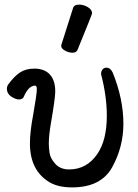

<svg xmlns="http://www.w3.org/2000/svg" viewBox="-20 -790 598 834"><path d="M293 24Q232 24 194 1Q110 -50 110 -167Q110 -217 124 -291Q140 -381 140 -403Q140 -418 132 -418Q104 -418 83 -369Q78 -358 62 -358Q48 -358 29 -370.5Q10 -383 10 -404Q10 -414 15 -422Q41 -458 66.5 -475Q92 -492 130 -492Q167 -492 191 -472Q220 -446 220 -393Q220 -363 201 -254Q192 -201 192 -166Q192 -152 195 -127.5Q198 -103 220 -78.5Q242 -54 280 -54Q358 -54 404 -123Q444 -183 444 -287Q444 -372 419 -468Q419 -481 425.5 -488.5Q432 -496 442 -496Q460 -496 470 -474Q516 -359 516 -253Q516 -152 467.5 -64Q419 24 293 24ZM295 -561Q279 -561 262.5 -570Q246 -579 246 -590Q246 -598 248 -600L297 -754Q301 -770 324 -770Q343 -770 361.5 -759Q380 -748 380 -732Q380 -728 317 -574Q312 -561 295 -561Z"/></svg>

Font: LXGW WenKai Lite Medium
Style: Regular
Weight: 500
Designer: LXGW / Fontworks Inc.
Foundry: LXGW / Fontworks Inc.
Version: Version 1.511; March 25, 2025